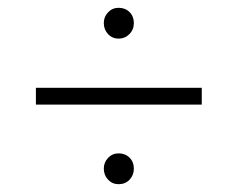

<svg xmlns="http://www.w3.org/2000/svg" viewBox="-20 -596 609 492"><path d="M257 -508.5C264.3 -500.8 273.3 -497 284 -497C294.7 -497 303.8 -500.8 311.5 -508.5C319.2 -516.2 323 -525.7 323 -537C323 -548.3 319.3 -557.7 312 -565C304.7 -572.3 295.3 -576 284 -576C273.3 -576 264.3 -572.2 257 -564.5C249.7 -556.8 246 -547.7 246 -537C246 -525.7 249.7 -516.2 257 -508.5ZM72 -371V-328H497V-371ZM257 -135.5C264.3 -127.8 273.3 -124 284 -124C295.3 -124 304.7 -127.8 312 -135.5C319.3 -143.2 323 -152.7 323 -164C323 -175.3 319.3 -184.7 312 -192C304.7 -199.3 295.3 -203 284 -203C273.3 -203 264.3 -199.2 257 -191.5C249.7 -183.8 246 -174.7 246 -164C246 -152.7 249.7 -143.2 257 -135.5Z"/></svg>

Font: Montserrat Custom ExtraLight
Style: Regular
Weight: 300
Designer: Julieta Ulanovsky
Foundry: Julieta Ulanovsky
Version: Version 7.200